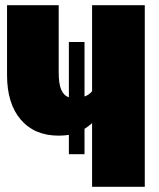

<svg xmlns="http://www.w3.org/2000/svg" viewBox="-20 -716 609 736"><path d="M535 -696V0H333V-244Q321 -233 304 -222V-125H244V-199Q226 -196 205 -196Q112 -196 59.5 -257.5Q7 -319 7 -428V-696H205V-439Q205 -395 214.5 -372.5Q224 -350 244 -343V-555H304V-346Q321 -352 333 -366V-696Z"/></svg>

Font: Fira Sans Condensed Black
Style: Regular
Weight: 900
Width: 3
Designer: Carrois Corporate & Edenspiekermann AG
Foundry: Carrois Corporate GbR & Edenspiekermann AG
Version: Version 4.203